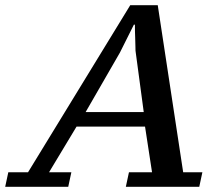

<svg xmlns="http://www.w3.org/2000/svg" viewBox="-70 -720 835 740"><path d="M193 0 205 -56H119L225 -232H489L516 -56H427L415 0H698L710 -56H636L538 -700H432L38 -56H-38L-50 0ZM260 -288 392 -517 446 -625H450C450 -606.3 450.3 -589.7 451 -575C451.7 -561.7 452 -549.5 452 -538.5C452 -527.5 452.3 -521 453 -519L484 -288Z"/></svg>

Font: PT Serif Caption
Style: Italic
Weight: 400
Italic angle: -12°
Designer: A.Korolkova, O.Umpeleva, V.Yefimov
Foundry: ParaType Ltd
Version: Version 1.000W OFL